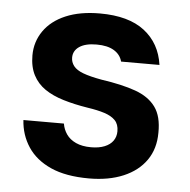

<svg xmlns="http://www.w3.org/2000/svg" viewBox="-44 -577 628 633"><g transform="rotate(5 269.5 -260.5)"><path d="M273 12Q196 12 146 -10.5Q96 -33 70 -72.5Q44 -112 41 -161H175Q178 -142 189 -126Q200 -110 220.5 -100.5Q241 -91 271 -91Q297 -91 315.5 -98.5Q334 -106 343.5 -119.5Q353 -133 353 -151Q353 -174 340.5 -187Q328 -200 305 -207.5Q282 -215 248 -220Q204 -227 167.5 -238Q131 -249 105.5 -266.5Q80 -284 66 -311Q52 -338 52 -376Q52 -421 77 -457Q102 -493 149 -513Q196 -533 262 -533Q357 -533 409.5 -492.5Q462 -452 472 -381H345Q339 -404 317.5 -417Q296 -430 260 -430Q223 -430 203 -416.5Q183 -403 183 -380Q183 -365 192.5 -352.5Q202 -340 224.5 -331.5Q247 -323 286 -316Q355 -306 399.5 -290Q444 -274 466.5 -243Q489 -212 488 -158Q488 -105 461.5 -67Q435 -29 386.5 -8.5Q338 12 273 12Z"/></g></svg>

Font: DM Sans 10pt
Style: Bold
Weight: 700
Version: Version 4.004;gftools[0.9.30]